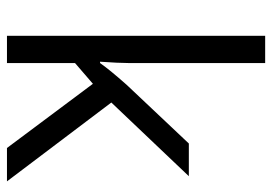

<svg xmlns="http://www.w3.org/2000/svg" viewBox="-138 -662 800 565"><g transform="rotate(90 262.5 -380.0)"><path d="M166 -273.9Q187 -303.7 230 -352.1L402.8 -535.2H499L282.2 -307.1L514.2 0H416L227.1 -252.9L166 -200.2V0H85.9V-759.8H166V-356.9Q166 -330.1 162.1 -273.9Z"/></g></svg>

Font: f04293028
Style: Regular
Weight: 400
Foundry: Ascender Corporation
Version: Version 1.10